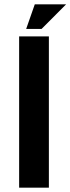

<svg xmlns="http://www.w3.org/2000/svg" viewBox="-20 -863 324 883"><path d="M204.8 0H68V-695.6H204.8ZM100.4 -730 140 -843.2H284.2L171.2 -730Z"/></svg>

Font: Maven Pro VF Beta
Style: Regular
Weight: 400
Designer: Joe Prince
Foundry: Joe Prince
Version: Version 2.002